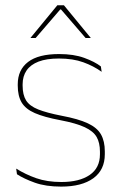

<svg xmlns="http://www.w3.org/2000/svg" viewBox="-20 -700 463 730"><path d="M212.5 9.5Q154 9.5 112.2 -5.5Q70.5 -20.5 44.5 -37.5L41.5 -59Q76.5 -37 117.8 -22.5Q159 -8 213.5 -8Q282 -8 321 -34.8Q360 -61.5 360 -113.5V-123.5Q360 -157 347.5 -179Q335 -201 302.5 -216.2Q270 -231.5 209.5 -243Q148 -254.5 112.5 -270Q77 -285.5 62.2 -310.5Q47.5 -335.5 47.5 -374.5V-379.5Q47.5 -434.5 86.8 -464.5Q126 -494.5 204.5 -494.5Q260.5 -494.5 300.2 -480Q340 -465.5 363.5 -447.5L366.5 -427Q336 -449 296.8 -463.2Q257.5 -477.5 204 -477.5Q157 -477.5 126.5 -465.8Q96 -454 81 -432Q66 -410 66 -379.5V-374.5Q66 -339.5 79.2 -318.2Q92.5 -297 125 -284Q157.5 -271 214 -260Q278 -248 313.8 -231.2Q349.5 -214.5 364 -188.8Q378.5 -163 378.5 -124.5V-113.5Q378.5 -54 334.8 -22.2Q291 9.5 212.5 9.5ZM198 -680H223L325 -556V-555.5H305.5L212 -664H209L115.5 -555.5H96V-556Z"/></svg>

Font: Anek Latin Medium Thin
Style: Regular
Weight: 250
Version: Version 1.003